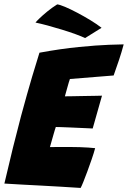

<svg xmlns="http://www.w3.org/2000/svg" viewBox="-34 -872 598 898"><path d="M343 7Q296.5 4 250.2 1.2Q204 -1.5 157.5 -4Q115 -6 71.8 -8.5Q28.5 -11 -13.5 -13.5Q6.5 -100 26.2 -179.8Q46 -259.5 64.5 -329.5Q93.5 -436.5 116.2 -513.2Q139 -590 150.5 -625.5Q251 -644 335.2 -652.2Q419.5 -660.5 475.2 -662.5Q531 -664.5 544.5 -664.5Q535 -628.5 523.2 -593.2Q511.5 -558 497.5 -519L293 -502.5Q291 -498 287.8 -486.8Q284.5 -475.5 280.8 -462.2Q277 -449 274 -437.8Q271 -426.5 269.5 -421.5Q281 -421.5 298 -421.8Q315 -422 334.8 -422.5Q354.5 -423 374.5 -423.2Q394.5 -423.5 412.2 -423.8Q430 -424 443 -424.5L399.5 -271Q393 -271.5 375.5 -272.2Q358 -273 335.2 -274Q312.5 -275 290 -276Q267.5 -277 250.5 -277.5Q233.5 -278 227 -278Q225.5 -273.5 222.5 -264.2Q219.5 -255 216.5 -243.8Q213.5 -232.5 210 -221Q206.5 -209.5 204 -199.8Q201.5 -190 199.5 -184Q205 -184.5 233.8 -184.5Q262.5 -184.5 293.5 -184.5Q316.5 -184.5 338.5 -183.8Q360.5 -183 379.2 -181.8Q398 -180.5 411 -179Q405 -156.5 395 -127.5Q385 -98.5 374.5 -70Q364 -41.5 355.5 -20.5Q347 0.5 343 7ZM233.5 -851.5Q245 -850.5 270.5 -839.8Q296 -829 327.8 -812.2Q359.5 -795.5 389.8 -777Q420 -758.5 441 -742L364 -694Q347.5 -702 318.5 -712.5Q289.5 -723 255.2 -733.5Q221 -744 188.5 -752.8Q156 -761.5 132 -766.5Q136 -772 150.8 -786.2Q165.5 -800.5 187.5 -818.5Q209.5 -836.5 233.5 -851.5Z"/></svg>

Font: Grandstander Thin ExtraBold
Style: Italic
Weight: 800
Italic angle: -15°
Version: Version 1.200